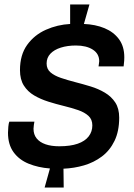

<svg xmlns="http://www.w3.org/2000/svg" viewBox="-20 -779 604 865"><path d="M181 66 205 -20Q152 -24 109 -41.5Q66 -59 41 -93.5Q16 -128 16 -181Q16 -192 17.5 -208Q19 -224 22 -231H135Q134 -227 132.5 -216Q131 -205 131 -199Q131 -173 145 -155.5Q159 -138 185 -129Q211 -120 247 -120Q297 -120 330 -131.5Q363 -143 379.5 -164.5Q396 -186 396 -214Q396 -241 378.5 -257Q361 -273 332 -283Q303 -293 268 -301.5Q233 -310 198 -321Q163 -332 134 -349Q105 -366 87.5 -393.5Q70 -421 70 -463Q70 -532 102.5 -577Q135 -622 187 -645Q239 -668 296 -671V-759H383L358 -671Q410 -669 451 -652Q492 -635 516 -602.5Q540 -570 540 -521Q540 -514 539.5 -505.5Q539 -497 537 -480H424Q424 -483 425.5 -490.5Q427 -498 427 -503Q427 -537 398 -555.5Q369 -574 322 -574Q284 -574 254 -564.5Q224 -555 207 -537Q190 -519 190 -493Q190 -468 207.5 -453Q225 -438 254.5 -428Q284 -418 319 -409Q354 -400 388.5 -389.5Q423 -379 452.5 -361.5Q482 -344 499.5 -317Q517 -290 517 -249Q517 -188 496 -144.5Q475 -101 439 -74Q403 -47 358.5 -34Q314 -21 266 -19L267 66Z"/></svg>

Font: Chivo Medium Medium
Style: Italic
Weight: 500
Italic angle: -8.05°
Version: Version 2.002